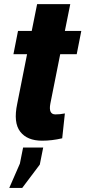

<svg xmlns="http://www.w3.org/2000/svg" viewBox="-20 -680 419 942"><path d="M227.1 -171.9Q216.8 -118.7 252 -118.7Q275.4 -118.7 298.3 -123.5L285.2 -1.5Q234.9 10.3 186.5 10.3Q113.3 10.3 79.1 -34.2Q44.9 -78.6 64.5 -170.9L112.8 -414.1H45.9L68.4 -528.3H135.7L162.1 -659.7H324.7L298.3 -528.3H378.9L356.4 -414.1H275.4ZM175.3 127.4 88.9 242.2H25.4L77.6 122.6L93.3 43.9H191.9Z"/></svg>

Font: Roboto-BlackItalic
Style: Italic
Weight: 900
Italic angle: -12°
Designer: Google
Version: Version 1.100141; 2013